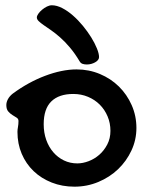

<svg xmlns="http://www.w3.org/2000/svg" viewBox="-20 -660 560 725"><path d="M45.9 -162.1Q45.9 -170.4 47.9 -180.7Q49.8 -190.9 49.8 -203.1Q49.8 -211.4 42.7 -215.8Q35.6 -220.2 26.9 -225.6Q18.1 -231 11 -239.3Q3.9 -247.6 3.9 -263.2Q3.9 -274.4 10 -285.6Q16.1 -296.9 27.8 -306.2Q56.6 -327.6 87.6 -344.7Q118.7 -361.8 149.7 -373.5Q180.7 -385.3 210.9 -391.6Q241.2 -397.9 269 -397.9Q315.9 -397.9 357.2 -380.6Q398.4 -363.3 429 -333.3Q459.5 -303.2 477.3 -262.9Q495.1 -222.7 495.1 -176.8Q495.1 -131.8 476.3 -91.6Q457.5 -51.3 425.8 -21Q394 9.3 351.3 27.1Q308.6 44.9 261.2 44.9Q214.8 44.9 175.3 29.3Q135.7 13.7 106.9 -13.9Q78.1 -41.5 62 -79.3Q45.9 -117.2 45.9 -162.1ZM272 -43Q292.5 -43 314.5 -51.3Q336.4 -59.6 354.7 -75.4Q373 -91.3 385 -114.3Q397 -137.2 397 -166Q397 -195.3 386.2 -220.7Q375.5 -246.1 356.7 -264.9Q337.9 -283.7 312.3 -294.4Q286.6 -305.2 256.8 -305.2Q202.6 -305.2 173.8 -277.1Q145 -249 145 -190.9Q145 -159.2 154.5 -132.1Q164.1 -105 181.2 -85.2Q198.2 -65.4 221.4 -54.2Q244.6 -43 272 -43ZM119.1 -594.2Q119.1 -600.1 124.8 -608.2Q130.4 -616.2 138.9 -623.3Q147.5 -630.4 157.2 -635.3Q167 -640.1 175.8 -640.1Q194.3 -640.1 215.1 -629.4Q235.8 -618.7 255.6 -601.3Q275.4 -584 293.2 -562.3Q311 -540.5 324.5 -518.8Q337.9 -497.1 345.9 -477.3Q354 -457.5 354 -444.3Q354 -438.5 349.9 -433.3Q345.7 -428.2 339.1 -424.6Q332.5 -420.9 324.5 -418.7Q316.4 -416.5 308.1 -416.5Q298.8 -416.5 291.7 -418.9Q284.7 -421.4 280.8 -428.2Q262.7 -458.5 243.9 -480.7Q225.1 -502.9 207 -518.8Q189 -534.7 173.1 -545.7Q157.2 -556.6 145.3 -564.9Q133.3 -573.2 126.2 -580.1Q119.1 -586.9 119.1 -594.2Z"/></svg>

Font: Gochi Hand Cyrillic
Style: Regular
Weight: 400
Designer: Juan Pablo del Peral; Denis Ignatov
Foundry: Juan Pablo del Peral; Denis Ignatov
Version: Version 1.00 June 29, 2018, initial release